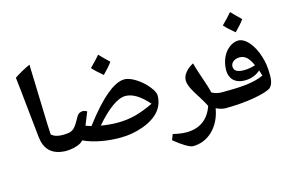

<svg xmlns="http://www.w3.org/2000/svg" viewBox="-105 -1071 2116 1387"><g transform="rotate(-15 952.5 -377.5)"><path d="M297 -144C302 -144 305 -147 305 -152V-254C305 -259 303 -262 299 -262C262 -262 237 -268 213 -288L209 -366C205 -516 200 -665 195 -815C154 -796 114 -774 76 -749C86 -672 116 -357 124 -294C133 -209 176 -144 297 -144Z M695 -604C725 -634 749 -661 765 -684C731 -716 708 -740 693 -756C673 -732 648 -706 618 -676C636 -655 662 -631 695 -604ZM693 -135C753 -135 811 -145 866 -165C977 -206 1032 -273 1032 -361C1032 -378 1021 -401 998 -429C954 -485 879 -535 830 -535C791 -535 746 -514 695 -471C643 -429 582 -362 513 -270C499 -275 486 -279 472 -284C485 -316 498 -348 511 -381C501 -387 490 -391 479 -391C460 -391 444 -382 434 -364C428 -352 422 -343 417 -334C380 -270 364 -262 288 -262C282 -262 280 -260 280 -254V-152C280 -147 282 -144 288 -144C330 -144 374 -154 402 -171C410 -176 416 -182 421 -188C501 -150 604 -135 693 -135ZM703 -245C663 -245 622 -249 579 -256C666 -358 746 -417 805 -417C858 -417 914 -383 974 -314C876 -267 799 -245 703 -245Z M1185 60C1300 60 1391 -30 1413 -163C1438 -150 1463 -144 1487 -144C1492 -144 1495 -147 1495 -152V-254C1495 -260 1492 -262 1487 -262C1460 -262 1435 -268 1412 -281C1408 -304 1391 -357 1362 -441C1353 -467 1346 -492 1339 -518C1290 -493 1256 -452 1256 -413C1256 -397 1261 -378 1271 -356C1281 -334 1301 -300 1331 -254C1344 -234 1355 -213 1365 -193C1334 -100 1265 -49 1166 -49C1135 -49 1101 -54 1065 -63L1049 -21C1107 28 1162 60 1185 60Z M1695 -655C1725 -685 1749 -712 1765 -735C1731 -767 1708 -791 1693 -807C1673 -783 1648 -757 1618 -727C1636 -706 1662 -682 1695 -655ZM1479 -144C1646 -144 1775 -172 1820 -197C1857 -220 1854 -282 1854 -303C1854 -348 1848 -392 1835 -432C1807 -525 1751 -593 1696 -593C1670 -593 1646 -582 1625 -565C1584 -533 1557 -473 1557 -407C1557 -347 1594 -302 1670 -302C1717 -302 1755 -317 1787 -345C1793 -329 1797 -312 1800 -303C1721 -267 1625 -262 1479 -262C1473 -262 1470 -261 1470 -259V-158C1470 -148 1473 -144 1479 -144ZM1684 -375C1630 -375 1608 -391 1608 -423C1608 -448 1633 -473 1674 -473C1715 -473 1742 -447 1768 -389C1739 -380 1711 -375 1684 -375Z"/></g></svg>

Font: Noto Naskh Arabic UI
Style: Bold
Weight: 700
Designer: Monotype Design Team, David Williams, Mohamad Dakak and Nizar Qandah
Foundry: Monotype Imaging Inc.
Version: Version 2.016